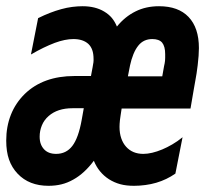

<svg xmlns="http://www.w3.org/2000/svg" viewBox="-35 -580 657 614"><path d="M120.1 14.2Q58.1 14.2 21.5 -24.4Q2.9 -43.9 -6.1 -69.6Q-15.1 -95.2 -15.1 -130.4Q-15.1 -175.3 -0.2 -212.9Q14.6 -250.5 44.4 -279.8Q103.5 -336.9 203.1 -336.9H255.9L261.2 -365.2Q262.7 -373.5 262.9 -375.7Q263.2 -377.9 263.7 -379.9Q264.2 -382.3 264.2 -386Q264.2 -389.6 264.2 -390.6Q264.2 -408.2 260 -419.9Q255.9 -431.6 247.6 -439.5Q230.5 -455.1 199.7 -455.1Q173.3 -455.1 140.1 -442.9Q122.1 -436 103.5 -427Q85 -418 64 -405.8L86.9 -522Q106.4 -531.7 124.8 -538.8Q143.1 -545.9 161.1 -550.8Q178.7 -555.7 196 -557.9Q213.4 -560.1 229 -560.1Q270 -560.1 298.3 -543Q313 -534.2 322.8 -522.5Q332.5 -510.7 338.9 -495.1Q364.7 -526.9 398.4 -543.5Q431.6 -560.1 473.6 -560.1Q535.2 -560.1 567.9 -525.9Q601.1 -491.2 601.1 -426.3Q601.1 -414.6 600.1 -401.4Q599.1 -388.2 597.2 -371.6Q593.8 -343.3 589.8 -323Q585.9 -302.7 585 -295.9L574.2 -232.9H354Q352.5 -223.6 350.8 -211.9Q349.1 -200.2 348.6 -196.3Q347.2 -183.1 347.2 -174.3Q347.2 -153.8 352.8 -137.7Q358.4 -121.6 368.2 -110.8Q388.7 -87.9 423.3 -87.9Q449.7 -87.9 483.9 -102.1Q499 -108.4 515.9 -118.2Q532.7 -127.9 548.8 -141.1L525.9 -24.9Q498 -5.4 464.8 4.4Q448.2 9.3 429.9 11.7Q411.6 14.2 393.6 14.2Q368.2 14.2 349.4 9Q330.6 3.9 313.5 -6.8Q280.3 -28.3 265.1 -65.9Q234.9 -25.4 199.7 -5.9Q180.7 4.9 161.4 9.5Q142.1 14.2 120.1 14.2ZM483.9 -335.9 489.7 -368.7Q491.7 -376.5 492.7 -385.3Q493.2 -389.2 493.2 -394.8Q493.2 -400.4 493.2 -407.2Q493.2 -431.6 483.4 -443.8Q473.6 -455.1 452.1 -455.1Q424.3 -455.1 407.7 -434.6Q398.4 -423.3 391.6 -406.5Q384.8 -389.6 380.9 -371.1L374 -335.9ZM144.5 -87.9Q176.8 -87.9 196.3 -113.3Q215.8 -138.7 226.1 -195.8L232.9 -233.9H196.8Q148.9 -233.9 120.6 -209Q106 -196.3 98.9 -179Q91.8 -161.6 91.8 -143.1Q91.8 -129.4 95.5 -119.6Q99.1 -109.9 106 -102.5Q119.6 -87.9 144.5 -87.9Z"/></svg>

Font: Hack
Style: Bold Italic
Weight: 700
Italic angle: -11°
Monospace: yes
Designer: Christopher Simpkins
Foundry: Christopher Simpkins
Version: Version 2.017; ttfautohint (v1.4.1) -l 4 -r 80 -G 350 -x 0 -